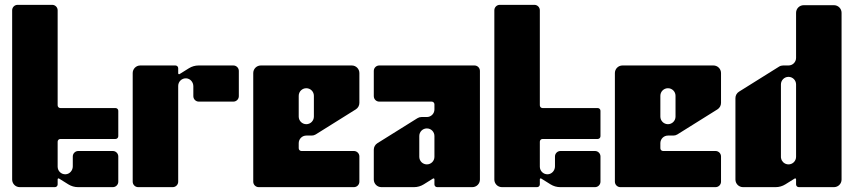

<svg xmlns="http://www.w3.org/2000/svg" viewBox="-20 -770 3512 790"><path d="M444.2 -148.7H302C289.6 -148.7 279.5 -138.6 279.5 -126.2V-85.4C279.5 -68.7 267 -54 250.4 -52.9C240.9 -52.3 232.3 -56 226.3 -62C220.7 -67.7 217.2 -75.5 217.2 -84.1V-187C217.2 -193.2 222.2 -198.2 228.4 -198.2H455.4C461.6 -198.2 466.7 -203.3 466.7 -209.5V-314.2C466.7 -320.3 461.6 -325.4 455.4 -325.4H228.4C222.2 -325.4 217.2 -330.4 217.2 -336.6V-727.7C217.2 -740.1 207.1 -750.1 194.7 -750.1H52.5C40.1 -750.1 30 -740.1 30 -727.7V-31.2C30 -14 43.9 0 61.2 0H205.9C212.1 0 217.2 -5 217.2 -11.2V-32.3C217.2 -35.2 220.4 -37 222.9 -35.4L261.3 -11.4C273.2 -4 287 0 301 0H444.2C456.6 0 466.7 -10 466.7 -22.5V-126.2C466.7 -138.6 456.6 -148.7 444.2 -148.7Z M690.7 0C703.1 0 713.2 -10 713.2 -22.5V-416.5C713.2 -425.1 716.7 -432.9 722.3 -438.6C728.4 -444.7 736.9 -448.3 746.4 -447.7C763.1 -446.6 775.5 -431.9 775.5 -415.2V-374.4C775.5 -362 785.6 -351.9 798 -351.9H940.2C952.6 -351.9 962.7 -362 962.7 -374.4V-478.2C962.7 -490.5 952.6 -500.6 940.2 -500.6H797C783 -500.6 769.2 -496.6 757.3 -489.2L718.9 -465.2C716.4 -463.6 713.2 -465.4 713.2 -468.3V-489.4C713.2 -495.6 708.1 -500.6 701.9 -500.6H557.2C539.9 -500.6 526 -486.6 526 -469.4V-22.5C526 -10.1 536.1 0 548.5 0H690.7Z M1436.2 0C1448.6 0 1458.7 -10 1458.7 -22.5V-126.2C1458.7 -138.6 1448.6 -148.7 1436.2 -148.7H1220.4C1214.2 -148.7 1209.1 -153.7 1209.1 -159.9V-181C1209.1 -198.2 1223.1 -212.2 1240.3 -212.2H1262.6C1268.4 -212.2 1274.1 -213.8 1279.1 -216.9L1444 -320C1453.1 -325.7 1458.7 -335.7 1458.7 -346.5V-469.4C1458.7 -486.7 1444.7 -500.6 1427.5 -500.6H1053.2C1036 -500.6 1022 -486.7 1022 -469.4V-22.5C1022 -10.1 1032 0 1044.5 0H1436.2ZM1209.1 -375.8C1209.1 -393.1 1223.1 -407 1240.3 -407C1257.6 -407 1271.5 -393.1 1271.5 -375.8V-290.2C1271.5 -273 1257.6 -259 1240.4 -259C1223.1 -259 1209.1 -273 1209.1 -290.2V-375.8Z M1932.2 -500.6H1540.5C1528 -500.6 1518 -490.6 1518 -478.1V-374.4C1518 -372.8 1518.2 -371.3 1518.5 -369.9C1520.5 -359.6 1529.6 -351.9 1540.5 -351.9H1756.3C1762.5 -351.9 1767.5 -346.9 1767.5 -340.7V-319.6C1767.5 -302.4 1753.6 -288.5 1736.4 -288.5H1714.1C1708.3 -288.5 1702.5 -286.8 1697.6 -283.7L1532.7 -180.7C1523.6 -175 1518 -164.9 1518 -154.2V-31.2C1518 -14 1532 0 1549.2 0H1683.7C1697.8 0 1711.5 -4 1723.4 -11.4L1761.8 -35.4C1764.3 -37 1767.5 -35.2 1767.5 -32.3V-11.2C1767.5 -5 1772.5 0 1778.8 0H1923.5C1940.8 0 1954.7 -14 1954.7 -31.2V-478.2C1954.7 -490.6 1944.7 -500.6 1932.2 -500.6ZM1767.5 -124.8C1767.5 -107.6 1753.6 -93.6 1736.4 -93.6C1727.8 -93.6 1720 -97.1 1714.3 -102.7C1708.7 -108.4 1705.2 -116.2 1705.2 -124.8V-210.4C1705.2 -227.7 1719.1 -241.6 1736.3 -241.6H1736.5C1753.7 -241.6 1767.5 -227.6 1767.5 -210.4V-124.8Z M2428.2 -148.7H2286C2273.6 -148.7 2263.5 -138.6 2263.5 -126.2V-85.4C2263.5 -68.7 2251 -54 2234.4 -52.9C2224.9 -52.3 2216.3 -56 2210.3 -62C2204.7 -67.7 2201.2 -75.5 2201.2 -84.1V-187C2201.2 -193.2 2206.2 -198.2 2212.4 -198.2H2439.4C2445.6 -198.2 2450.7 -203.3 2450.7 -209.5V-314.2C2450.7 -320.3 2445.6 -325.4 2439.4 -325.4H2212.4C2206.2 -325.4 2201.2 -330.4 2201.2 -336.6V-727.7C2201.2 -740.1 2191.1 -750.1 2178.7 -750.1H2036.5C2024.1 -750.1 2014 -740.1 2014 -727.7V-31.2C2014 -14 2027.9 0 2045.2 0H2189.9C2196.1 0 2201.2 -5 2201.2 -11.2V-32.3C2201.2 -35.2 2204.4 -37 2206.9 -35.4L2245.3 -11.4C2257.2 -4 2271 0 2285 0H2428.2C2440.6 0 2450.7 -10 2450.7 -22.5V-126.2C2450.7 -138.6 2440.6 -148.7 2428.2 -148.7Z M2924.2 0C2936.6 0 2946.7 -10 2946.7 -22.5V-126.2C2946.7 -138.6 2936.6 -148.7 2924.2 -148.7H2708.4C2702.2 -148.7 2697.1 -153.7 2697.1 -159.9V-181C2697.1 -198.2 2711.1 -212.2 2728.3 -212.2H2750.6C2756.4 -212.2 2762.1 -213.8 2767.1 -216.9L2932 -320C2941.1 -325.7 2946.7 -335.7 2946.7 -346.5V-469.4C2946.7 -486.7 2932.7 -500.6 2915.5 -500.6H2541.2C2524 -500.6 2510 -486.7 2510 -469.4V-22.5C2510 -10.1 2520 0 2532.5 0H2924.2ZM2697.1 -375.8C2697.1 -393.1 2711.1 -407 2728.3 -407C2745.6 -407 2759.5 -393.1 2759.5 -375.8V-290.2C2759.5 -273 2745.6 -259 2728.4 -259C2711.1 -259 2697.1 -273 2697.1 -290.2V-375.8Z M3411.5 -748.6H3286.7C3269.5 -748.6 3255.5 -734.6 3255.5 -717.4V-531.8C3255.5 -514.6 3241.6 -500.6 3224.4 -500.6H3202.1C3196.2 -500.6 3190.5 -499 3185.6 -495.9L3020.7 -392.8C3011.5 -387.1 3006 -377.1 3006 -366.4V-31.2C3006 -14 3019.9 0 3037.2 0H3171.7C3185.7 0 3199.4 -4 3211.3 -11.4L3249.8 -35.4C3252.3 -37 3255.5 -35.2 3255.5 -32.3V-11.2C3255.5 -5 3260.5 0 3266.8 0H3411.5C3428.8 0 3442.7 -14 3442.7 -31.2V-717.4C3442.7 -734.6 3428.8 -748.6 3411.5 -748.6ZM3255.5 -124.8C3255.5 -107.6 3241.6 -93.6 3224.4 -93.6C3215.8 -93.6 3208 -97.1 3202.3 -102.7C3200.2 -104.9 3198.4 -107.3 3196.9 -109.9C3195.9 -111.7 3195.2 -113.6 3194.6 -115.5C3193.9 -117.5 3193.5 -119.5 3193.3 -121.6C3193.2 -122.6 3193.2 -123.7 3193.2 -124.8V-422.6C3193.2 -439.8 3207.1 -453.7 3224.3 -453.8C3232.9 -453.8 3240.7 -450.3 3246.4 -444.7C3252 -439 3255.5 -431.2 3255.5 -422.6Z"/></svg>

Font: Gridlock
Style: Regular
Weight: 400
Designer: Abhik Krishna Ghosh
Version: Version 001.000